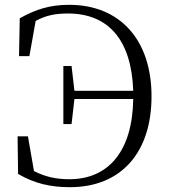

<svg xmlns="http://www.w3.org/2000/svg" viewBox="-20 -762 707 797"><path d="M243 -247H277L289 -351H533C530 -133 429 -18 268 -18C214 -18 167 -28 121 -52L96 -196H53L55 -40C124 0 190 15 270 15C484 15 609 -130 609 -362C609 -599 476 -742 267 -742C189 -742 129 -724 62 -686L59 -529H102L128 -675C168 -697 207 -706 262 -706C430 -706 526 -596 533 -385H289L277 -488H243Z"/></svg>

Font: Noto Serif CJK HK Light
Style: Regular
Weight: 300
Designer: Ryoko NISHIZUKA 西塚涼子 (kana & ideographs); Frank Grießhammer (Latin, Greek & Cyrillic); Wenlong ZHANG 张文龙 (bopomofo); San
Foundry: Adobe
Version: Version 2.001;hotconv 1.1.0;makeotfexe 2.6.0